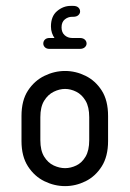

<svg xmlns="http://www.w3.org/2000/svg" viewBox="-20 -629 441 652"><path d="M165 -500Q160 -507 156.5 -517Q153 -527 153 -539Q153 -574 174 -591.5Q195 -609 220 -609H229Q240 -609 246 -603.5Q252 -598 252 -590Q252 -583 246 -577.5Q240 -572 229 -572H225Q211 -572 200 -563Q189 -554 189 -536Q189 -519 199.5 -509.5Q210 -500 225 -500H251Q262 -500 268 -494.5Q274 -489 274 -481Q274 -474 268 -468.5Q262 -463 251 -463H148Q138 -463 132.5 -468.5Q127 -474 127 -481Q127 -489 132.5 -494.5Q138 -500 148 -500ZM201 3Q165 3 131 -13.5Q97 -30 75 -64Q53 -98 53 -150V-235Q53 -288 75 -321.5Q97 -355 131 -371.5Q165 -388 201 -388Q237 -388 270.5 -371.5Q304 -355 325.5 -321.5Q347 -288 347 -235V-150Q347 -98 325.5 -64Q304 -30 270.5 -13.5Q237 3 201 3ZM201 -58Q220 -58 239 -67Q258 -76 270.5 -97Q283 -118 283 -153V-231Q283 -266 270.5 -287Q258 -308 239 -317.5Q220 -327 201 -327Q182 -327 162.5 -317.5Q143 -308 130 -287Q117 -266 117 -231V-153Q117 -118 130 -97Q143 -76 162.5 -67Q182 -58 201 -58Z"/></svg>

Font: Beiruti
Style: Regular
Weight: 400
Designer: Arlette Boutros
Foundry: Boutros
Version: Version 1.41